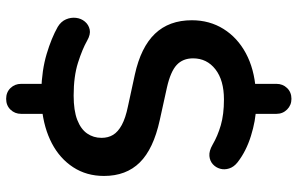

<svg xmlns="http://www.w3.org/2000/svg" viewBox="-196 -672 991 640"><g transform="rotate(90 300.0 -352.5)"><path d="M310 123Q288 123 274 108.5Q260 94 260 73V-16L283 6Q214 4 160.5 -12Q107 -28 70 -49Q52 -60 45 -76.5Q38 -93 40 -110Q42 -127 52.5 -139.5Q63 -152 79 -155.5Q95 -159 116 -147Q144 -131 189.5 -116.5Q235 -102 299 -102Q349 -102 380 -114Q411 -126 425.5 -147Q440 -168 440 -195Q440 -217 430 -233.5Q420 -250 397 -262.5Q374 -275 335 -283L229 -306Q138 -326 93 -373Q48 -420 48 -496Q48 -555 77 -601.5Q106 -648 158 -676Q210 -704 280 -709L260 -694V-778Q260 -799 274 -813.5Q288 -828 310 -828Q331 -828 345.5 -813.5Q360 -799 360 -778V-694L339 -710Q382 -709 433.5 -693Q485 -677 522 -648Q537 -636 542 -620.5Q547 -605 543 -590.5Q539 -576 528 -566Q517 -556 500.5 -554.5Q484 -553 463 -565Q434 -582 398 -592.5Q362 -603 312 -603Q248 -603 211.5 -574.5Q175 -546 175 -500Q175 -466 197 -445.5Q219 -425 272 -413L381 -389Q477 -368 522 -322.5Q567 -277 567 -203Q567 -145 538 -100.5Q509 -56 458.5 -29.5Q408 -3 341 4L360 -17V73Q360 94 346 108.5Q332 123 310 123Z"/></g></svg>

Font: Nunito
Style: Bold
Weight: 700
Designer: Vernon Adams
Foundry: Vernon Adams
Version: Version 3.602